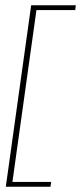

<svg xmlns="http://www.w3.org/2000/svg" viewBox="-20 -650 309 727"><path d="M2 57 98 -630H267L265 -612H118L27 39H174L171 57Z"/></svg>

Font: Alumni Sans Thin Thin
Style: Italic
Weight: 250
Italic angle: -8°
Version: Version 1.016